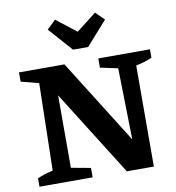

<svg xmlns="http://www.w3.org/2000/svg" viewBox="-98 -1019 1015 1106"><g transform="rotate(-10 409.5 -466.0)"><path d="M505 -669H807V-620Q784 -610 761.5 -603Q739 -596 713 -591L712 0H554L207 -552L240 -562V-76L354 -55V0H43V-49Q65 -59 87.5 -66Q110 -73 134 -78L145 -588L41 -615V-669H307L649 -124L618 -115L608 -593L505 -615ZM370 -744 247 -883 298 -932 415 -841 532 -932 582 -883 459 -744Z"/></g></svg>

Font: Piazzolla Thin ExtraBold
Style: Regular
Weight: 800
Version: Version 2.005